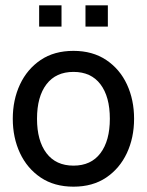

<svg xmlns="http://www.w3.org/2000/svg" viewBox="-20 -691 552 721"><path d="M256 10Q184 10 133 -24.2Q82 -58.5 55 -116.2Q28 -174 28 -245Q28 -316 55 -373.8Q82 -431.5 132.8 -465.8Q183.5 -500 256 -500Q327.5 -500 378.8 -465.8Q430 -431.5 456.8 -373.8Q483.5 -316 483.5 -245Q483.5 -174 456.5 -116.2Q429.5 -58.5 378.8 -24.2Q328 10 256 10ZM256 -69Q322 -69 357.2 -115.8Q392.5 -162.5 392.5 -245Q392.5 -328 357.2 -374.5Q322 -421 256 -421Q190 -421 154.5 -374.5Q119 -328 119 -245Q119 -162.5 154.5 -115.8Q190 -69 256 -69ZM301 -591V-671H385V-591ZM127 -591V-671H211V-591Z"/></svg>

Font: Cabin
Style: Regular
Weight: 400
Width: 4
Designer: Pablo Impallari
Foundry: Pablo Impallari. http://www.impallari.com Igino Marini. http://www.ikern.com
Version: Version 3.001